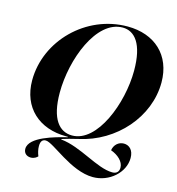

<svg xmlns="http://www.w3.org/2000/svg" viewBox="-131 -837 1070 1158"><g transform="rotate(15 403.5 -258.0)"><path d="M50 -262C50 -92 166 12 336 12H346V15C272 33 117 74 117 148C117 175 136 191 162 191C184 191 199 179 205 172C197 152 192 132 192 111C192 79 205 68 224 68C272 68 415 208 554 208C657 208 745 129 745 38C745 -13 716 -36 684 -36C650 -36 624 -11 619 23C664 39 701 72 701 110C701 134 688 150 660 150C564 150 437 50 312 38V35C337 27 373 17 412 8C636 -40 807 -234 807 -450C807 -621 692 -724 523 -724C264 -724 50 -509 50 -262ZM230 -233C230 -441 332 -710 496 -710C571 -710 629 -644 629 -476C629 -272 525 -2 368 -2C289 -2 230 -67 230 -233Z"/></g></svg>

Font: Nyght Serif Bold Italic
Style: Regular
Weight: 700
Italic angle: -16°
Designer: Maksym Kobuzan
Version: Version 0.410;Glyphs 3.1.2 (3151)